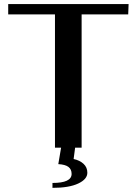

<svg xmlns="http://www.w3.org/2000/svg" viewBox="-20 -720 665 936"><path d="M20 -700.2H606.9L605 -649.9H377.9V0H346.2L338.9 55.2Q368.7 61.5 387.2 78.6Q405.8 95.7 405.8 122.1Q405.8 153.8 361.1 174.8Q316.4 195.8 235.8 195.8V171.9Q329.1 171.9 329.1 127.9Q329.1 105.5 313.7 93.8Q298.3 82 264.2 80.1L277.8 0H248V-649.9H20Z"/></svg>

Font: Pfennig
Style: Bold
Weight: 700
Version: Version 20120410 ; ttfautohint (v0.8)